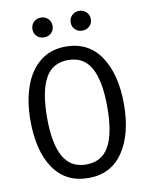

<svg xmlns="http://www.w3.org/2000/svg" viewBox="-96 -944 791 1023"><g transform="rotate(-10 300.0 -432.0)"><path d="M300 11Q177 11 112 -84Q47 -179 47 -343Q47 -448 76 -529Q105 -610 162 -655Q219 -700 300 -700Q422 -700 487.5 -603.5Q553 -507 553 -344Q553 -183 487.5 -86Q422 11 300 11ZM300 -627Q215 -627 176 -555.5Q137 -484 137 -343Q137 -203 176.5 -132.5Q216 -62 300 -62Q385 -62 424 -132.5Q463 -203 463 -344Q463 -485 424 -556Q385 -627 300 -627ZM142 -821Q142 -844 157.5 -859.5Q173 -875 197 -875Q220 -875 235.5 -859.5Q251 -844 251 -821Q251 -798 235.5 -783Q220 -768 197 -768Q173 -768 157.5 -783Q142 -798 142 -821ZM349 -821Q349 -844 364.5 -859.5Q380 -875 403 -875Q426 -875 442 -859.5Q458 -844 458 -821Q458 -798 442 -783Q426 -768 403 -768Q380 -768 364.5 -783Q349 -798 349 -821Z"/></g></svg>

Font: FiraDG Mono
Style: Regular
Weight: 400
Designer: Carrois Corporate & Edenspiekermann AG
Foundry: Carrois Corporate GbR & Edenspiekermann AG
Version: Version 3.206